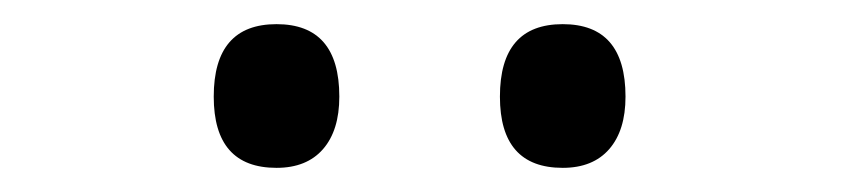

<svg xmlns="http://www.w3.org/2000/svg" viewBox="-20 -847 710 159"><path d="M261 -767Q261 -739 247.5 -723.5Q234 -708 209 -708Q157 -708 157 -767Q157 -827 209 -827Q261 -827 261 -767ZM498 -767Q498 -739 484.5 -723.5Q471 -708 446 -708Q394 -708 394 -767Q394 -827 446 -827Q498 -827 498 -767Z"/></svg>

Font: Sinkin Sans 300 Light
Style: Regular
Weight: 300
Designer: Keith Bates
Foundry: K-Type
Version: Sinkin Sans (version 1.0)  by Keith Bates   •   © 2014   www